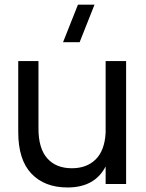

<svg xmlns="http://www.w3.org/2000/svg" viewBox="-20 -808 643 843"><path d="M395 -787.6 329.6 -622.6H256.8L322.3 -787.6ZM148.9 -540V-243.7Q148.9 -156.2 187.5 -112.8Q226.1 -69.3 295.4 -69.3Q360.8 -69.3 400.1 -108.2Q439.5 -147 443.8 -225.1V-540H533.7V0H443.8V-77.1Q396 15.1 276.4 15.1Q175.8 15.1 117.9 -45.7Q60.1 -106.4 60.1 -228V-540Z"/></svg>

Font: Vela Sans Med
Style: Regular
Weight: 500
Designer: Principal design: Mikhail Sharanda - project Manrope.
Design modification: Ravid Balaliev
Foundry: Mikhail Sharanda
Version: Version 1.001